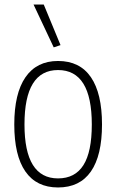

<svg xmlns="http://www.w3.org/2000/svg" viewBox="-20 -819 513 847"><path d="M236 8Q141 8 92 -62.5Q43 -133 43 -270Q43 -407 92.5 -478.5Q142 -550 236 -550Q332 -550 381 -478.5Q430 -407 430 -270Q430 -133 381 -62.5Q332 8 236 8ZM236 -32Q311 -32 348 -90.5Q385 -149 385 -270Q385 -510 236 -510Q88 -510 88 -270Q88 -32 236 -32ZM217 -610 128 -799H173L247 -620Z"/></svg>

Font: Encode Sans Compressed
Style: ExtraLight
Weight: 200
Designer: Pablo Impallari, Andres Torresi
Foundry: Pablo Impallari, Andres Torresi
Version: Version 1.000; ttfautohint (v1.00) -l 8 -r 50 -G 200 -x 14 -